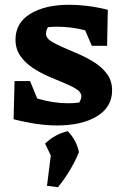

<svg xmlns="http://www.w3.org/2000/svg" viewBox="-20 -520 517 805"><path d="M37 -20 41 -180H106L136 -107Q170 -97 202.5 -92Q235 -87 266 -87Q289 -87 312 -90Q321 -104 321 -117Q321 -133 301 -146Q281 -159 250 -171.5Q219 -184 183.5 -199.5Q148 -215 116.5 -236Q85 -257 65 -286Q45 -315 45 -354Q45 -424 107 -462Q169 -500 270 -500Q307 -500 347.5 -495Q388 -490 432 -479L429 -328H365L337 -393Q278 -408 220 -408Q200 -408 181 -406Q173 -393 173 -378Q173 -361 193 -348Q213 -335 244.5 -321.5Q276 -308 311.5 -292.5Q347 -277 378.5 -256.5Q410 -236 430 -208Q450 -180 450 -141Q450 -71 386.5 -32.5Q323 6 219 6Q179 6 133.5 -0.5Q88 -7 37 -20ZM177 259 193 132 169 82Q211 42 264 30Q301 68 311 118Q279 196 223 265Z"/></svg>

Font: Piazzolla
Style: Bold
Weight: 700
Designer: Juan Pablo del Peral
Foundry: Huerta Tipografica
Version: Version 1.330